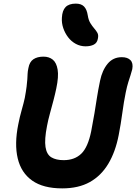

<svg xmlns="http://www.w3.org/2000/svg" viewBox="-20 -1028 753 1061"><path d="M324 13Q219 13 158 -30Q97 -73 78 -152.5Q59 -232 81 -341Q89 -382 100 -420.5Q111 -459 117 -487Q124 -525 127 -549.5Q130 -574 131 -590Q132 -606 132.5 -620Q133 -634 137 -652Q143 -686 164.5 -700.5Q186 -715 220 -715Q251 -715 271.5 -698.5Q292 -682 298.5 -643.5Q305 -605 291 -539Q285 -510 275.5 -473.5Q266 -437 256 -401Q246 -365 240 -333Q225 -257 231.5 -215.5Q238 -174 264 -158.5Q290 -143 332 -143Q392 -143 429 -178.5Q466 -214 484 -303Q495 -359 502 -402Q509 -445 515.5 -487Q522 -529 533 -582Q545 -640 575 -676Q605 -712 653 -712Q685 -712 701 -695.5Q717 -679 711 -646Q707 -630 701.5 -613Q696 -596 689 -574Q682 -552 675 -518Q664 -464 656 -404Q648 -344 636 -282Q618 -189 578.5 -123Q539 -57 476.5 -22Q414 13 324 13ZM453 -772Q424 -772 399 -785.5Q374 -799 356.5 -822Q339 -845 329.5 -873Q320 -901 322 -930Q324 -970 342.5 -989Q361 -1008 399 -1008Q429 -1008 444.5 -992Q460 -976 465 -943Q469 -917 479.5 -900Q490 -883 501 -870.5Q512 -858 518.5 -846Q525 -834 521 -815Q517 -791 498.5 -781.5Q480 -772 453 -772Z"/></svg>

Font: Shantell Sans
Style: Bold Italic
Weight: 700
Italic angle: -11°
Designer: Stephen Nixon, Anya Danilova, Shantell Martin
Foundry: Arrow Type
Version: Version 1.011;[c5ecc13dd]